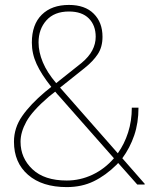

<svg xmlns="http://www.w3.org/2000/svg" viewBox="-20 -741 652 771"><path d="M186 -392.1Q146 -442.4 127 -483.9Q107.9 -525.4 107.9 -569.8Q107.9 -642.6 147.7 -681.9Q187.5 -721.2 256.8 -721.2Q321.3 -721.2 356.4 -686Q391.6 -650.9 391.6 -593.3Q391.6 -552.2 372.8 -523.7Q354 -495.1 319.8 -467.8L221.2 -389.2L453.1 -125.5Q479.5 -162.6 494.4 -209Q509.3 -255.4 509.3 -308.6H536.1Q536.1 -247.6 519 -197.5Q502 -147.5 471.2 -105.5L561.5 -2.4L560.5 0H531.2L454.6 -86.4Q452.1 -84 450.7 -82.5Q449.2 -81.1 448.7 -80.1Q404.8 -36.6 356.7 -13.2Q308.6 10.3 248 10.3Q149.4 10.3 92.8 -38.8Q36.1 -87.9 36.1 -171.9Q36.1 -227.5 69.1 -274.9Q102.1 -322.3 161.1 -372.1ZM248 -16.1Q301.8 -16.1 351.1 -39.3Q400.4 -62.5 437.5 -105.5L218.3 -354Q214.4 -357.9 210.7 -362.3Q207 -366.7 201.7 -373L176.3 -353Q109.4 -295.4 85.9 -252.7Q62.5 -210 62.5 -171.9Q62.5 -106.4 110.4 -61.3Q158.2 -16.1 248 -16.1ZM134.8 -570.8Q134.8 -532.2 151.9 -491.2Q168.9 -450.2 205.6 -407.2L307.6 -488.3Q336.9 -512.7 350.6 -538.8Q364.3 -564.9 364.3 -593.3Q364.3 -639.2 336.7 -667Q309.1 -694.8 256.8 -694.8Q198.2 -694.8 166.5 -659.4Q134.8 -624 134.8 -570.8Z"/></svg>

Font: TypoPRO Roboto Slab
Style: Thin
Weight: 250
Designer: Google
Version: Version 1.100263; 2013; ttfautohint (v0.94.20-1c74) -l 8 -r 